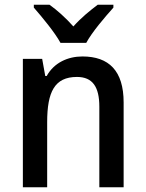

<svg xmlns="http://www.w3.org/2000/svg" viewBox="-20 -879 611 806"><path d="M234 -699H342C366 -744 421 -808 456 -847V-859H390C356 -833 322 -806 288 -768C256 -804 219 -837 188 -859H122V-847C157 -807 210 -743 234 -699ZM326 -642C265 -642 207 -616 176 -560H170L157 -632H76V-93H178V-366C178 -493 209 -556 303 -556C369 -556 397 -514 397 -431V-93H499V-449C499 -582 437 -642 326 -642Z"/></svg>

Font: Noto Sans Kannada UI SemiCondensed Medium
Style: Regular
Weight: 500
Width: 4
Designer: Jelle Bosma - Monotype Design Team
Foundry: Monotype Imaging Inc.
Version: Version 2.005